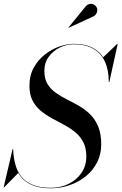

<svg xmlns="http://www.w3.org/2000/svg" viewBox="-40 -995 652 1030"><path d="M233 15Q174.5 15 135.5 -0.8Q96.5 -16.5 73.5 -45Q50.5 -73.5 39.8 -111.8Q29 -150 27.5 -195H30.5Q32 -150 42.5 -112.2Q53 -74.5 75.5 -46.5Q98 -18.5 136.8 -3Q175.5 12.5 233 12.5Q286 12.5 329 -9Q372 -30.5 397.5 -68.2Q423 -106 423 -155.5Q423 -201.5 406.5 -233Q390 -264.5 362.8 -286.5Q335.5 -308.5 303 -325.8Q270.5 -343 238 -360.8Q205.5 -378.5 178.2 -401Q151 -423.5 134.5 -455.8Q118 -488 118 -535Q118 -591.5 141.8 -633.5Q165.5 -675.5 202.5 -703.8Q239.5 -732 280.2 -746Q321 -760 355 -760Q419 -760 461.5 -736Q504 -712 525.2 -666.2Q546.5 -620.5 546.5 -555H543.5Q543.5 -619.5 522.8 -664.5Q502 -709.5 460.2 -733.5Q418.5 -757.5 355 -757.5Q317 -757.5 281 -740Q245 -722.5 221.5 -690.5Q198 -658.5 198 -614.5Q198 -572.5 214.5 -545Q231 -517.5 258.2 -498Q285.5 -478.5 318 -462.2Q350.5 -446 383 -427.5Q415.5 -409 442.8 -382.5Q470 -356 486.5 -317Q503 -278 503 -220Q503 -167.5 481 -124.2Q459 -81 421 -50Q383 -19 334.5 -2Q286 15 233 15ZM-20.5 10 27.5 -195H30.5L32.5 -152.5Q37 -126 43.2 -105.2Q49.5 -84.5 59 -68L-18 10ZM543.5 -555 545 -579.5Q542 -605 536 -631.5Q530 -658 513 -687L589 -760H591.5L546.5 -555ZM328.5 -846 327 -847 421.5 -963Q429.5 -970.5 437.8 -973Q446 -975.5 453.8 -974Q461.5 -972.5 467.8 -968Q474 -963.5 477.5 -957.5Q482.5 -949.5 482 -939.8Q481.5 -930 476.8 -921.8Q472 -913.5 464 -908.5Z"/></svg>

Font: Bodoni Moda 72pt
Style: Italic
Weight: 400
Italic angle: -13°
Designer: Owen Earl
Foundry: indestructible type
Version: Version 2.005